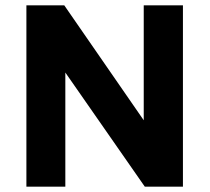

<svg xmlns="http://www.w3.org/2000/svg" viewBox="-20 -700 786 720"><path d="M666 -680V0H523L225 -428V0H79V-680H221L519 -249V-680Z"/></svg>

Font: Palanquin Dark Medium
Style: Regular
Weight: 500
Designer: Pria Ravichandran
Version: Version 1.001